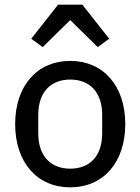

<svg xmlns="http://www.w3.org/2000/svg" viewBox="-20 -791 602 823"><path d="M229 -771 114 -625 163 -589 281 -705 399 -589 448 -625 333 -771ZM281 12C422 12 517 -94 517 -259C517 -424 422 -530 281 -530C140 -530 45 -424 45 -259C45 -94 140 12 281 12ZM281 -68C200 -68 144 -119 144 -220V-298C144 -399 200 -450 281 -450C362 -450 418 -399 418 -298V-220C418 -119 362 -68 281 -68Z"/></svg>

Font: IBM Plex Thai Text
Style: Regular
Weight: 450
Designer: Mike Abbink, Paul van der Laan, Pieter van Rosmalen, Ben Mitchell, Mark Frömberg
Foundry: Bold Monday
Version: Version 1.0